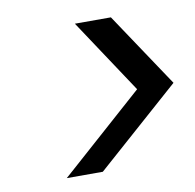

<svg xmlns="http://www.w3.org/2000/svg" viewBox="-56 -547 533 525"><g transform="rotate(-10 211.0 -284.0)"><path d="M189 -78 421.6 -284 284.1 -490H184.1L320.6 -284L89 -78Z"/></g></svg>

Font: Cabin Condensed
Style: Regular
Weight: 400
Italic angle: -13°
Designer: Pablo Impallari
Foundry: Pablo Impallari. www.impallari.com Igino Marini. www.ikern.com
Version: Version 1.006